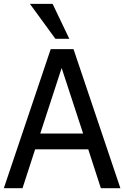

<svg xmlns="http://www.w3.org/2000/svg" viewBox="-25 -984 649 1004"><path d="M337.4 -781.2H264.6L131.3 -963.9H250ZM-4.9 0 240.2 -727.1H359.4L604.5 0H502.4L436.5 -203.1H158.7L92.8 0ZM409.7 -285.6 297.4 -628.4 185.5 -285.6Z"/></svg>

Font: SG Kara Bold
Style: Regular
Weight: 400
Designer: Damoon Khanjanzadeh
Version: Version 1.000